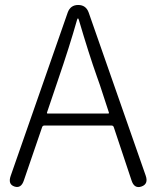

<svg xmlns="http://www.w3.org/2000/svg" viewBox="-20 -749 627 771"><path d="M38 0Q11 -9 23 -43L252 -699Q263 -729 294 -729Q325 -729 336 -699L565 -44Q577 -10 548 0Q519 10 508 -25L437 -238Q435 -245 427 -245H159Q151 -245 149 -238L76 -25Q65 9 38 0ZM169 -298Q167 -293 172 -293H414Q419 -293 417 -298L381 -408Q375 -425 369 -442Q337 -532 297 -668Q295 -675 293 -675Q291 -675 289 -668Q260 -565 212 -425Z"/></svg>

Font: Resource Han Rounded KR Light
Style: Regular
Weight: 300
Designer: Cyano Hao (round all glyphs); Ryoko NISHIZUKA 西塚涼子 (kana, bopomofo & ideographs); Paul D. Hunt (Latin, Greek & Cyrillic)
Foundry: Cyano Hao
Version: 0.990